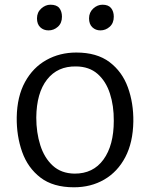

<svg xmlns="http://www.w3.org/2000/svg" viewBox="-20 -787 637 815"><path d="M294 8Q205.5 8 151.8 -33.2Q98 -74.5 74 -142.2Q50 -210 51 -289Q52.5 -377.5 86.2 -439Q120 -500.5 176.8 -532.2Q233.5 -564 304 -564Q391 -564 444.8 -523.5Q498.5 -483 522.8 -416.2Q547 -349.5 546 -271Q544.5 -182 511.8 -119.8Q479 -57.5 422.5 -24.8Q366 8 294 8ZM296 -50Q375.5 -49.5 419.2 -109.8Q463 -170 463 -274Q463.5 -338 446.5 -390.2Q429.5 -442.5 394 -473.5Q358.5 -504.5 303 -505Q224.5 -506.5 179.8 -449.5Q135 -392.5 134 -288Q134 -224.5 151 -170.8Q168 -117 203.8 -84Q239.5 -51 296 -50ZM186 -658Q165 -658 151 -671.2Q137 -684.5 137 -709Q137 -734.5 155 -750.8Q173 -767 194 -767Q220.5 -767 231.8 -752.8Q243 -738.5 243 -716Q243 -689 225.8 -673.5Q208.5 -658 186 -658ZM406 -658Q386 -658 372 -671.2Q358 -684.5 358 -709Q358 -734.5 375.8 -750.8Q393.5 -767 415 -767Q440 -767 451.5 -752.8Q463 -738.5 463 -716Q463 -689 445.8 -673.5Q428.5 -658 406 -658Z"/></svg>

Font: Merriweather Sans Light
Style: Regular
Weight: 300
Designer: Eben Sorkin
Foundry: Eben Sorkin
Version: Version 2.001; ttfautohint (v1.8.3)